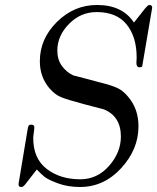

<svg xmlns="http://www.w3.org/2000/svg" viewBox="-20 -725 628 767"><path d="M54.2 11.2Q54.2 6.3 56.2 -2.9L89.8 -205.1Q91.8 -219.2 94.5 -223.1Q97.2 -227.1 105 -227.1Q117.2 -227.1 117.2 -215.8Q117.2 -210 115 -195.1Q112.8 -180.2 112.8 -172.9Q112.8 -91.8 166.5 -50.3Q220.2 -8.8 300.8 -8.8Q368.7 -8.8 415.8 -62.5Q462.9 -116.2 462.9 -179.2Q462.9 -260.3 395 -288.1L314.9 -309.1Q247.1 -327.1 223.1 -337.2Q199.2 -347.2 176.8 -373Q138.7 -418.9 139.2 -481Q139.2 -569.8 207.5 -637.5Q275.9 -705.1 367.2 -705.1Q469.2 -705.1 515.1 -634.8L560.1 -691.9Q571.3 -705.1 576.2 -705.1Q588.4 -705.1 587.9 -693.8L547.9 -459Q543.9 -456.1 537.1 -456.1Q524.9 -456.1 524.9 -474.1Q524.9 -481.9 525.4 -483.9Q525.9 -485.8 525.9 -495.1Q525.9 -578.1 485.8 -627.4Q445.8 -676.8 366.2 -676.8Q302.2 -676.8 255.6 -629.4Q209 -582 209 -522.9Q209 -486.8 227.5 -461.4Q246.1 -436 272.9 -423.8Q300.8 -416 333 -408.2L371.1 -397.9Q424.3 -384.8 448.2 -373.8Q472.2 -362.8 493.2 -336.9Q533.2 -289.1 533.2 -220.2Q533.2 -128.4 464.1 -53.2Q395 22 299.8 22Q251 22 211.9 7.6Q172.9 -6.8 158.4 -18.3Q144 -29.8 127 -47.9L81.1 11.2Q72.3 22.5 64.9 22Q54.2 22.5 54.2 11.2Z"/></svg>

Font: CMU Serif Extra
Style: RomanSlanted
Weight: 500
Italic angle: -9.46001°
Version: Version 0.7.0